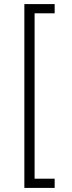

<svg xmlns="http://www.w3.org/2000/svg" viewBox="-20 -780 351 938"><path d="M99 138V-760H247V-715H149V93H247V138Z"/></svg>

Font: Plexus Sans Light
Style: Regular
Weight: 300
Version: Version 2.001;PS 002.001;hotconv 1.0.70;makeotf.lib2.5.58329